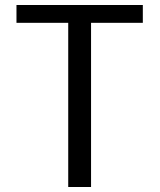

<svg xmlns="http://www.w3.org/2000/svg" viewBox="-20 -748 640 768"><path d="M551.3 -728V-656.7H344.2V0H252.9V-656.7H45.9V-728Z"/></svg>

Font: Oxygen Mono
Style: Regular
Weight: 400
Designer: Vernon Adams
Foundry: Vernon Adams
Version: Version 0.201; ttfautohint (v0.8) -r 50 -G 200 -x